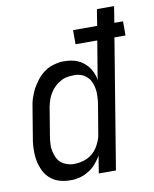

<svg xmlns="http://www.w3.org/2000/svg" viewBox="-84 -798 696 870"><g transform="rotate(-10 264.5 -363.5)"><path d="M169 8Q153 8 138.5 5.5Q124 3 110.5 -2Q97 -7 85.5 -15.5Q74 -24 64.5 -35Q55 -46 49 -59Q43 -72 38.5 -86Q34 -100 32 -114.5Q30 -129 29.5 -144.5Q29 -160 30.5 -178Q32 -196 34 -206L56 -339Q58 -352 60.5 -365Q63 -378 67.5 -391Q72 -404 77.5 -416.5Q83 -429 90.5 -441Q98 -453 106 -464Q114 -475 124.5 -485Q135 -495 146.5 -503Q158 -511 171 -516Q184 -521 199.5 -524.5Q215 -528 224 -528H235Q251 -528 266.5 -525.5Q282 -523 296 -517Q310 -511 321.5 -502Q333 -493 342.5 -481.5Q352 -470 359 -454Q366 -438 368 -428L369 -415L399 -595H299V-660H410L422 -735H501L489 -660H529V-595H478L380 0H301L314 -80Q307 -68 298.5 -56.5Q290 -45 280 -35Q270 -25 257.5 -17Q245 -9 232 -3.5Q219 2 203.5 5Q188 8 180 8ZM192 -62H200Q214 -62 229.5 -65Q245 -68 259 -74.5Q273 -81 285 -91.5Q297 -102 305.5 -115Q314 -128 321 -145Q328 -162 329 -172L351 -303Q353 -313 354 -323.5Q355 -334 355.5 -344.5Q356 -355 355.5 -365Q355 -375 353 -384.5Q351 -394 347.5 -403.5Q344 -413 339.5 -421Q335 -429 328 -435.5Q321 -442 313 -447Q305 -452 293.5 -455Q282 -458 275 -458H266Q257 -458 247 -457Q237 -456 227.5 -453.5Q218 -451 209.5 -446.5Q201 -442 192.5 -436Q184 -430 177 -423Q170 -416 164 -408Q158 -400 153 -391Q148 -382 144.5 -373Q141 -364 138 -353Q135 -342 134 -336L113 -208Q111 -198 110 -188Q109 -178 108.5 -168Q108 -158 109 -148.5Q110 -139 112.5 -130Q115 -121 118.5 -112Q122 -103 127 -95.5Q132 -88 139 -82Q146 -76 154.5 -72Q163 -68 174 -65Q185 -62 192 -62Z"/></g></svg>

Font: Iosevka Term Oblique
Style: Regular
Weight: 400
Italic angle: -9°
Monospace: yes
Designer: Belleve Invis
Foundry: Belleve Invis
Version: Version 31.4.0